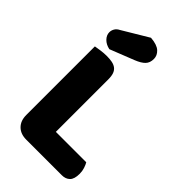

<svg xmlns="http://www.w3.org/2000/svg" viewBox="-255 -936 1023 1023"><g transform="rotate(45 256.5 -424.0)"><path d="M158 3Q115 3 90 -22Q65 -47 65 -90V-607Q76 -609 100 -612.5Q124 -616 146 -616Q169 -616 186.5 -612.5Q204 -609 216 -600Q228 -591 234 -575Q240 -559 240 -533V-138H469Q476 -127 482 -108.5Q488 -90 488 -70Q488 -30 471 -13.5Q454 3 426 3ZM244 -851Q293 -847 314 -827.5Q335 -808 335 -782Q335 -753 318.5 -736Q302 -719 267 -705L130 -651Q101 -657 83.5 -675Q66 -693 66 -715Q66 -729 73.5 -742Q81 -755 97 -763Z"/></g></svg>

Font: BALOOCHETTANREGULAR
Style: Book
Weight: 400
Designer: Maithili Shingre and Ek Type
Foundry: Ek Type
Version: Version 1.100;PS 1.000;hotconv 1.0.88;makeotf.lib2.5.647800;